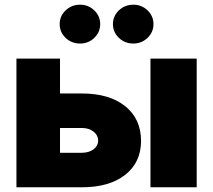

<svg xmlns="http://www.w3.org/2000/svg" viewBox="-20 -794 904 814"><path d="M234.4 -397.7H326.7Q443.5 -397.7 510.7 -343.9Q577.8 -290.1 578.1 -196Q577.4 -104.8 510.3 -52.4Q443.2 0 326.7 0H49.7V-545.5H234.4ZM617.9 0V-545.5H813.9V0ZM319.6 -609.4Q283.4 -609.4 258.2 -633.5Q233 -657.7 233 -691.8Q233 -725.9 258.2 -750Q283.4 -774.1 319.6 -774.1Q354.8 -774.1 379.8 -750Q404.8 -725.9 404.8 -691.8Q404.8 -657.7 379.8 -633.5Q354.8 -609.4 319.6 -609.4ZM545.5 -609.4Q509.2 -609.4 484 -633.5Q458.8 -657.7 458.8 -691.8Q458.8 -725.9 484 -750Q509.2 -774.1 545.5 -774.1Q580.6 -774.1 605.6 -750Q630.7 -725.9 630.7 -691.8Q630.7 -657.7 605.6 -633.5Q580.6 -609.4 545.5 -609.4ZM234.4 -251.4V-146.3H326.7Q356.9 -146.3 376.2 -160.7Q395.6 -175.1 396.3 -197.4Q395.6 -221.2 376.2 -236.3Q356.9 -251.4 326.7 -251.4Z"/></svg>

Font: Karasuma Gothic
Style: Black
Weight: 900
Designer: Rasmus Andersson / Ryoko Nishizuka
Foundry: Genbu
Version: Version 1.00